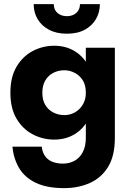

<svg xmlns="http://www.w3.org/2000/svg" viewBox="-20 -698 650 957"><path d="M450.7 -236Q450.7 -311 424.2 -363.1Q397.8 -415.2 353 -442.6Q308.2 -470 250.2 -470Q193.5 -470 143.7 -444Q93.8 -418 62.8 -366.1Q31.8 -314.2 31.8 -236H191Q191 -271.8 205.8 -297Q220.5 -322.2 245.8 -335Q271 -347.8 300.8 -347.8Q327.2 -347.8 351.8 -335.2Q376.5 -322.7 392.2 -298.5Q407.8 -274.3 407.8 -236ZM407.8 -236Q407.8 -207.8 398.2 -187.3Q388.7 -166.7 373.3 -152.5Q357.8 -138.3 339.1 -131.3Q320.3 -124.3 300.8 -124.3Q271 -124.3 245.8 -137.3Q220.5 -150.2 205.8 -174.8Q191 -199.5 191 -236H31.8Q31.8 -157.7 62.8 -105.8Q93.8 -54 143.7 -28.1Q193.5 -2.2 250.2 -2.2Q308.2 -2.2 353 -29.7Q397.8 -57.2 424.2 -109.6Q450.7 -162 450.7 -236ZM41.8 33.2Q48.2 94.3 75.9 140.7Q103.7 187 158.8 213.3Q213.8 239.7 300.5 239.7Q369.7 239.7 427.3 214.3Q485 188.8 518.8 133.8Q552.5 78.7 552.5 -10V-460H407.8V-10Q407.8 31.3 392.5 60.4Q377.2 89.5 351.2 103.5Q325.2 117.5 293.3 117.5Q264 117.5 241 108.3Q218 99.2 204.5 80Q191 60.8 188.2 33.2ZM147.8 -677.5Q147.8 -636 167.5 -602.7Q187.2 -569.3 224.3 -549.7Q261.3 -530 313.3 -530Q366.3 -530 402.4 -549.7Q438.5 -569.3 458.2 -602.7Q477.8 -636 477.8 -677.5H378.5Q378.5 -659.2 370.4 -645.9Q362.3 -632.7 347.8 -625.1Q333.3 -617.5 313.3 -617.5Q294 -617.5 279 -625.1Q264 -632.7 256.1 -645.9Q248.2 -659.2 248.2 -677.5Z"/></svg>

Font: Jost* Book
Style: Regular
Weight: 400
Version: Version 3.000